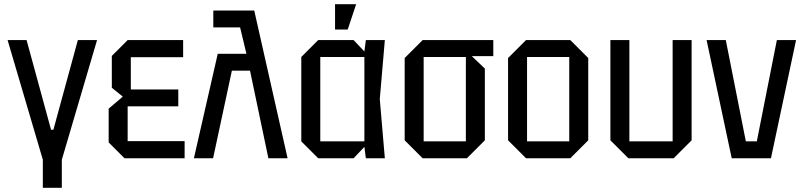

<svg xmlns="http://www.w3.org/2000/svg" viewBox="-20 -750 3808 910"><path d="M183 7 16 -560H106L222 -135H233L349 -560H440L273 7V140H183Z M570 0 495 -75V-235L562 -292L510 -334V-485L585 -560H848V-479H600V-326H825V-246H585V-81H855V0Z M991 -700H1185L1343 0H1252L1165 -415H1079L990 0H899L1012 -495H1148L1118 -620H991Z M1488 0 1408 -80V-480L1488 -560H1656L1707 -506L1714 -560H1804L1780 -280L1804 0H1714L1707 -54L1656 0ZM1498 -80H1707V-480H1498ZM1568 -610V-730H1668L1628 -610Z M1898 -85V-475L1983 -560H2318V-484H2216L2278 -425V-85L2193 0H1983ZM1988 -80H2188V-480H1988Z M2388 -85V-475L2473 -560H2683L2768 -475V-85L2683 0H2473ZM2478 -80H2678V-480H2478Z M3258 -560V-85L3173 0H2958L2873 -85V-560H2963V-80H3168V-560Z M3448 0 3329 -560H3420L3515 -80H3567L3662 -560H3753L3634 0Z"/></svg>

Font: Tektur SemiCondensed
Style: Regular
Weight: 400
Width: 4
Designer: Adam Jagosz
Foundry: Adam Jagosz
Version: Version 1.005;gftools[0.9.30]